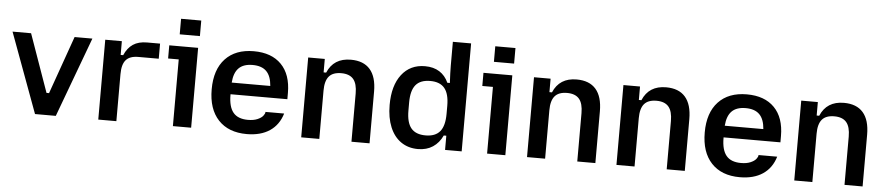

<svg xmlns="http://www.w3.org/2000/svg" viewBox="-43 -996 5898 1279"><g transform="rotate(5 2906.5 -356.0)"><path d="M14 -534H138L275 -147H292L429 -534H548L350 0H211Z M634 -534H745V-442H762Q783 -491 819.5 -515.5Q856 -540 913 -540H1000V-439H863Q807 -439 781 -409.5Q755 -380 755 -315V0H634Z M1133 -446H1062V-534H1255V0H1133ZM1125 -717H1260V-613H1125Z M1369 -267Q1369 -399 1437 -471.5Q1505 -544 1627 -544Q1746 -544 1811.5 -477Q1877 -410 1877 -287V-245H1497V-241Q1497 -161 1528.5 -123Q1560 -85 1627 -85Q1665 -85 1690.5 -96Q1716 -107 1727.5 -121.5Q1739 -136 1739 -146V-148H1864Q1841 -71 1780.5 -30.5Q1720 10 1627 10Q1505 10 1437 -62.5Q1369 -135 1369 -267ZM1756 -323Q1751 -389 1719.5 -420.5Q1688 -452 1627 -452Q1566 -452 1534.5 -420.5Q1503 -389 1498 -323Z M1991 -534H2102V-444H2119Q2161 -544 2276 -544Q2361 -544 2404.5 -494Q2448 -444 2448 -346V0H2327V-323Q2327 -388 2301 -418.5Q2275 -449 2220 -449Q2164 -449 2138 -418.5Q2112 -388 2112 -323V0H1991Z M2559 -267Q2559 -396 2616 -470Q2673 -544 2772 -544Q2829 -544 2868.5 -519Q2908 -494 2929 -447H2946Q2942 -518 2942 -563V-722H3064V0H2953V-95H2936Q2913 -45 2871.5 -17.5Q2830 10 2772 10Q2707 10 2659 -23Q2611 -56 2585 -118.5Q2559 -181 2559 -267ZM2815 -85Q2880 -85 2911 -122.5Q2942 -160 2942 -240V-294Q2942 -374 2911 -411.5Q2880 -449 2815 -449Q2749 -449 2718 -411.5Q2687 -374 2687 -294V-240Q2687 -160 2718 -122.5Q2749 -85 2815 -85Z M3234 -446H3163V-534H3356V0H3234ZM3226 -717H3361V-613H3226Z M3501 -534H3612V-444H3629Q3671 -544 3786 -544Q3871 -544 3914.5 -494Q3958 -444 3958 -346V0H3837V-323Q3837 -388 3811 -418.5Q3785 -449 3730 -449Q3674 -449 3648 -418.5Q3622 -388 3622 -323V0H3501Z M4099 -534H4210V-444H4227Q4269 -544 4384 -544Q4469 -544 4512.5 -494Q4556 -444 4556 -346V0H4435V-323Q4435 -388 4409 -418.5Q4383 -449 4328 -449Q4272 -449 4246 -418.5Q4220 -388 4220 -323V0H4099Z M4666 -267Q4666 -399 4734 -471.5Q4802 -544 4924 -544Q5043 -544 5108.5 -477Q5174 -410 5174 -287V-245H4794V-241Q4794 -161 4825.5 -123Q4857 -85 4924 -85Q4962 -85 4987.5 -96Q5013 -107 5024.5 -121.5Q5036 -136 5036 -146V-148H5161Q5138 -71 5077.5 -30.5Q5017 10 4924 10Q4802 10 4734 -62.5Q4666 -135 4666 -267ZM5053 -323Q5048 -389 5016.5 -420.5Q4985 -452 4924 -452Q4863 -452 4831.5 -420.5Q4800 -389 4795 -323Z M5288 -534H5399V-444H5416Q5458 -544 5573 -544Q5658 -544 5701.5 -494Q5745 -444 5745 -346V0H5624V-323Q5624 -388 5598 -418.5Q5572 -449 5517 -449Q5461 -449 5435 -418.5Q5409 -388 5409 -323V0H5288Z"/></g></svg>

Font: Mozilla Text BETA SemiBold
Style: Regular
Weight: 600
Designer: Studio DRAMA
Foundry: Studio DRAMA
Version: Version 0.100